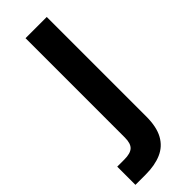

<svg xmlns="http://www.w3.org/2000/svg" viewBox="-271 -520 761 761"><g transform="rotate(-45 109.5 -139.5)"><path d="M-29 220V118H11Q45 118 59.5 104.5Q74 91 74 58V-499H193V59Q193 117 173.5 152.5Q154 188 117 204Q80 220 29 220Z"/></g></svg>

Font: DM Sans 20pt SemiBold
Style: Regular
Weight: 600
Version: Version 4.004;gftools[0.9.30]